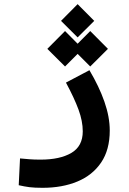

<svg xmlns="http://www.w3.org/2000/svg" viewBox="-20 -671 626 931"><path d="M186.5 239.7Q147.5 239.7 122.8 236.6Q98.1 233.4 70.8 227.1L77.1 97.2Q105 99.6 124.5 101.3Q144 103 176.8 103Q270.5 103 325.9 70.6Q381.3 38.1 381.3 -34.2Q381.3 -83.5 360.6 -139.9Q339.8 -196.3 299.8 -270.5L413.6 -330.6Q460.4 -252 486.3 -178Q512.2 -104 512.2 -38.1Q512.2 55.2 470.5 116.9Q428.7 178.7 355.2 209.2Q281.7 239.7 186.5 239.7ZM417.5 -348.6 356.4 -409.7 295.4 -348.6 209.5 -434.1 295.4 -520.5 356.4 -459 417.5 -520.5 503.4 -434.1ZM356.4 -489.7 275.9 -569.8 356.4 -650.9 437 -569.8Z"/></svg>

Font: CaskaydiaMono NF
Style: Bold
Weight: 700
Designer: Aaron Bell
Foundry: Saja Typeworks
Version: Version 2111.001; ttfautohint (v1.8.4);Nerd Fonts 3.1.1